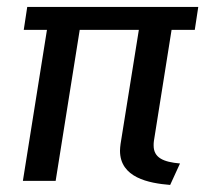

<svg xmlns="http://www.w3.org/2000/svg" viewBox="-20 -520 590 552"><path d="M48.3 -434.2H115L45.8 0H140L209.2 -434.2H379.2L326.7 -106.7C325.8 -100 325 -92.5 325 -86.7C325 -9.2 407.5 6.7 469.2 11.7L497.5 -50C449.2 -54.2 421.7 -66.7 421.7 -101.7C421.7 -105.8 421.7 -110 422.5 -115L473.3 -434.2H540L550 -500H58.3Z"/></svg>

Font: Boon Medium
Style: Italic
Weight: 500
Italic angle: -9°
Designer: Sungsit Sawaiwan
Foundry: FontUni
Version: Version 3.0